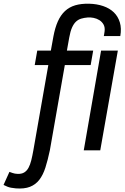

<svg xmlns="http://www.w3.org/2000/svg" viewBox="-80 -829 687 1059"><path d="M570 -550 473 0H382L477.5 -550ZM492.5 -630Q493 -633 494 -637Q495.5 -643 497 -657Q499.5 -679 491 -694Q482.5 -709 468 -718Q453.5 -727 435.8 -730.5Q418 -734 403 -732.5Q384 -731 368 -726.2Q352 -721.5 339.5 -710Q327 -698.5 317.5 -677.5Q308 -656.5 302 -622.5L289 -550H434L420 -470H277.5L195 0Q183.5 54.5 170.5 95.2Q157.5 136 136.8 162.8Q116 189.5 85 201.5Q54 213.5 7.5 210Q-22.5 207.5 -38.8 200.8Q-55 194 -60.5 191L-28 119Q-22.5 121 -10.5 125.2Q1.5 129.5 16.5 130Q39 131 53.5 122.2Q68 113.5 77.2 96.5Q86.5 79.5 92.5 55.2Q98.5 31 104 0L186.5 -470H111.5L125.5 -550H200.5L214.5 -627.5Q223.5 -676 239 -710.8Q254.5 -745.5 278.2 -767.8Q302 -790 335 -799.8Q368 -809.5 411.5 -808.5Q454 -807.5 489.2 -795.5Q524.5 -783.5 547.8 -761Q571 -738.5 581 -705.5Q591 -672.5 583.5 -630Z"/></svg>

Font: B612
Style: Italic
Weight: 400
Italic angle: -10°
Designer: Nicolas Chauveau, Thomas Paillot, Jonathan Favre-Lamarine, Jean-Luc Vinot
Foundry: AIRBUS
Version: Version 1.008